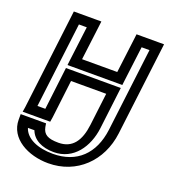

<svg xmlns="http://www.w3.org/2000/svg" viewBox="-133 -606 810 918"><g transform="rotate(20 272.0 -147.0)"><path d="M230 106C175 106 153 92 146 57L143 39H125H43H14V67C14 163 115 215 217 215C362 215 468 111 486 -34L541 -484L544 -509H519H429H404L401 -484L379 -308H200L222 -484L225 -509H200H110H85L82 -484L23 0L19 25H44H134H159L163 0L186 -192H365L345 -27C335 56 301 106 230 106ZM224 156C325 156 383 69 395 -27L418 -217L421 -242H396H167H142L139 -217L116 -25H76L129 -459H169L147 -283L144 -258H169H398H423L426 -283L448 -459H488L436 -34C420 91 345 165 223 165C146 165 85 139 69 89H102C118 132 163 156 224 156Z"/></g></svg>

Font: Gamestation Display Outline
Style: Italic
Weight: 400
Designer: Jonas Hecksher
Foundry: Jonas Hecksher, Playtypeª, e-types AS
Version: Version 1.003